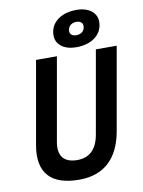

<svg xmlns="http://www.w3.org/2000/svg" viewBox="-100 -998 799 1076"><g transform="rotate(-10 299.5 -460.0)"><path d="M263.2 9.8C402.8 9.8 489.3 -68.8 516.1 -222.7L599.1 -693.4H480.5L397.5 -222.7C383.3 -142.1 340.8 -100.6 271.5 -100.6C194.3 -100.6 161.1 -142.6 175.8 -222.7L258.8 -693.4H140.1L57.1 -222.7C30.3 -69.8 100.6 9.8 263.2 9.8ZM375 -724.1C465.3 -724.1 525.9 -771.5 525.9 -843.3C525.9 -895.5 480 -930.2 411.1 -930.2C320.8 -930.2 260.3 -882.8 260.3 -811C260.3 -758.8 306.2 -724.1 375 -724.1ZM386.7 -790.5C365.2 -790.5 350.6 -801.8 350.6 -818.8C350.6 -846.2 370.1 -864.3 399.9 -864.3C421.4 -864.3 435.5 -852.5 435.5 -835.4C435.5 -808.6 416 -790.5 386.7 -790.5Z"/></g></svg>

Font: Cascadia Code SemiBold
Style: Italic
Weight: 600
Italic angle: -10°
Monospace: yes
Designer: Aaron Bell
Foundry: Saja Typeworks
Version: Version 2404.023